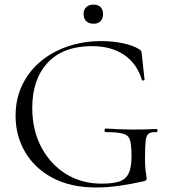

<svg xmlns="http://www.w3.org/2000/svg" viewBox="-20 -818 754 850"><path d="M405 12Q292.8 12 213 -30.5Q133.3 -73 91.1 -145.1Q49 -217.1 49 -305.2Q49 -379.2 77.5 -439.7Q106 -500.2 157.5 -544.1Q209 -588 278.4 -612Q347.7 -636 429.6 -636Q477 -636 521.9 -627Q566.8 -618 596 -600.2Q605 -594 605.9 -589.9Q606.8 -585.8 607.8 -577.3L620 -465.3Q620 -463.2 614.6 -461.8Q609.2 -460.4 608 -464.4Q586 -537.2 528.9 -575.5Q471.8 -613.8 387 -613.8Q259.8 -613.8 191.3 -540.5Q122.8 -467.2 122.8 -340.8Q122.8 -242.2 162.9 -166.5Q203 -90.8 272.1 -47.9Q341.2 -5 429.2 -5Q477.6 -5 506.6 -14Q535.6 -23 548.9 -49Q562.2 -75 562.2 -126Q562.2 -174 555.9 -196.5Q549.6 -219 525.8 -226Q502.1 -233 448.8 -233Q442.8 -233 442.8 -241Q442.8 -249 447.8 -249Q511.2 -245 563.2 -244.5Q615.3 -244 672.4 -247Q677.4 -247 677.4 -240Q677.4 -233 672.4 -233Q649.1 -234 638.3 -226.5Q627.6 -219 624.8 -194Q622 -169 622 -116Q622 -83 624 -67Q626 -51 627.5 -43.5Q629 -36 629 -28Q629 -22 626.9 -20Q624.8 -18 617.8 -16Q566.8 -4 511.5 4Q456.2 12 405 12ZM394.2 -713Q373.4 -713 361.7 -724.3Q350 -735.6 350 -756.4Q350 -775.2 361.7 -786.4Q373.4 -797.6 394.2 -797.6Q414.2 -797.6 425.2 -786.4Q436.2 -775.2 436.2 -756.4Q436.2 -735.6 425.2 -724.3Q414.2 -713 394.2 -713Z"/></svg>

Font: Cormorant Light
Style: Regular
Weight: 300
Designer: Christian Thalmann (Catharsis Fonts)
Foundry: Catharsis Fonts
Version: Version 4.000